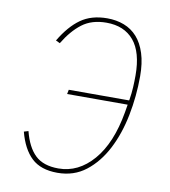

<svg xmlns="http://www.w3.org/2000/svg" viewBox="-81 -780 763 862"><g transform="rotate(10 300.0 -349.0)"><path d="M224 -364H499L500 -367Q505 -397 506.5 -425Q508 -453 508 -479Q508 -585 464 -637.5Q420 -690 339 -690Q272 -690 228 -656.5Q184 -623 148 -563L129 -572Q170 -641 218.5 -675.5Q267 -710 339 -710Q381 -710 416 -696.5Q451 -683 476 -655Q501 -627 515 -583Q529 -539 529 -479Q529 -388 511.5 -300Q494 -212 458 -142.5Q422 -73 367.5 -30.5Q313 12 238 12Q162 12 120 -27.5Q78 -67 58 -144L78 -150Q96 -79 133 -43.5Q170 -8 239 -8Q330 -8 397.5 -86Q465 -164 490 -308L496 -344H220Z"/></g></svg>

Font: IBM Plex Mono Thin
Style: Italic
Weight: 100
Italic angle: -9°
Monospace: yes
Designer: Mike Abbink, Paul van der Laan, Pieter van Rosmalen
Foundry: Bold Monday
Version: Version 2.3